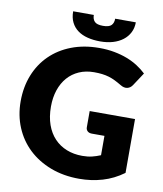

<svg xmlns="http://www.w3.org/2000/svg" viewBox="-98 -993 917 1080"><g transform="rotate(10 361.0 -453.0)"><path d="M420.5 -377.5H679.5V-70Q623.5 -29 560.2 -10.5Q497 8 428 8Q338 8 264.2 -20.2Q190.5 -48.5 138 -98.2Q85.5 -148 57 -216.2Q28.5 -284.5 28.5 -364.5Q28.5 -446 55.5 -514.2Q82.5 -582.5 132.8 -632Q183 -681.5 254.2 -709Q325.5 -736.5 413.5 -736.5Q459 -736.5 499 -729Q539 -721.5 572.8 -708.5Q606.5 -695.5 634.5 -677.5Q662.5 -659.5 684.5 -638.5L635.5 -564Q624 -546.5 605.8 -542.5Q587.5 -538.5 566.5 -551.5Q546.5 -563.5 528.8 -572.2Q511 -581 492.5 -586.5Q474 -592 453.5 -594.5Q433 -597 407.5 -597Q360 -597 322 -580.2Q284 -563.5 257.2 -533Q230.5 -502.5 216 -459.8Q201.5 -417 201.5 -364.5Q201.5 -306.5 217.5 -261.5Q233.5 -216.5 262.8 -185.5Q292 -154.5 332.8 -138.2Q373.5 -122 423 -122Q453.5 -122 478.2 -128Q503 -134 526.5 -144V-254.5H454.5Q438.5 -254.5 429.5 -263Q420.5 -271.5 420.5 -284.5ZM410.5 -773.5Q371 -773.5 338.2 -781.8Q305.5 -790 281.8 -807.2Q258 -824.5 244.8 -851Q231.5 -877.5 231.5 -914H349.5Q349.5 -889.5 362.8 -876Q376 -862.5 410.5 -862.5Q445 -862.5 458.2 -876Q471.5 -889.5 471.5 -914H589.5Q589.5 -881.5 576.2 -855.5Q563 -829.5 539.2 -811.2Q515.5 -793 482.8 -783.2Q450 -773.5 410.5 -773.5Z"/></g></svg>

Font: Lato ExtraBold
Style: Regular
Weight: 800
Designer: Lukasz Dziedzic with Adam Twardoch and Botio Nikoltchev
Foundry: tyPoland Lukasz Dziedzic
Version: Version 2.015; 2015-08-06; http://www.latofonts.com/